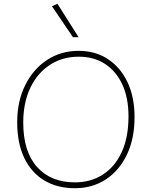

<svg xmlns="http://www.w3.org/2000/svg" viewBox="-20 -989 803 1016"><path d="M376 7Q283 7 214.5 -34Q146 -75 108.5 -153Q71 -231 71 -342Q71 -453 113.5 -538.5Q156 -624 229.5 -672Q303 -720 396 -720Q485 -720 551.5 -676Q618 -632 655 -553.5Q692 -475 692 -369Q692 -254 651 -169.5Q610 -85 539 -39Q468 7 376 7ZM376 -24Q460 -24 524 -65Q588 -106 624 -184Q660 -262 660 -373Q660 -471 627.5 -541.5Q595 -612 536 -650.5Q477 -689 397 -689Q311 -689 244.5 -646Q178 -603 140.5 -524.5Q103 -446 103 -340Q103 -187 176 -105.5Q249 -24 376 -24ZM366 -792 255 -956 284 -969 396 -792Z"/></svg>

Font: Livvic Thin
Style: Regular
Weight: 250
Designer: Jacques Le Bailly, Baron von Fonthausen
Version: Version 1.001; ttfautohint (v1.8.2)